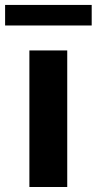

<svg xmlns="http://www.w3.org/2000/svg" viewBox="-57 -747 386 767"><path d="M60.4 0H211.6V-545.5H60.4ZM309.3 -727.3H-36.6V-645.2H309.3Z"/></svg>

Font: Inter-Hewn
Style: Bold
Weight: 700
Designer: Rasmus Andersson
Foundry: rsms
Version: Version 3.012;git-f93a4a705